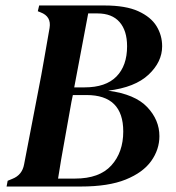

<svg xmlns="http://www.w3.org/2000/svg" viewBox="-20 -681 641 701"><path d="M4 0 8 -21 25 -28Q61 -42 68 -81L120 -351Q131 -406 141 -464.5Q151 -523 161 -579Q168 -621 128 -636L118 -640L123 -661H361Q439 -661 485 -640Q531 -619 551.5 -585.5Q572 -552 572 -512Q572 -455 522.5 -408.5Q473 -362 375 -350Q473 -337 517.5 -290Q562 -243 562 -184Q562 -135 532 -93Q502 -51 439 -25.5Q376 0 275 0ZM251 -362H289Q366 -362 405 -401.5Q444 -441 444 -512Q444 -569 416.5 -600.5Q389 -632 336 -632H302ZM192 -29H254Q343 -29 386.5 -77Q430 -125 430 -201Q430 -334 296 -334H246L241 -310Q229 -240 216 -170Q203 -100 192 -29Z"/></svg>

Font: DeepMind Serif Text
Style: Italic
Weight: 400
Italic angle: -12°
Designer: Frank Grießhammer / Modifications: Colophon Foundry
Foundry: Colophon Foundry
Version: Version 5.003; ttfautohint (v1.8.2)